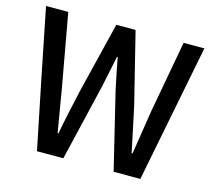

<svg xmlns="http://www.w3.org/2000/svg" viewBox="-105 -865 1103 992"><g transform="rotate(15 447.0 -368.5)"><path d="M97 -368 172 0H313L410 -409C422 -467 434 -522 445 -578H449C459 -522 471 -467 483 -409L582 0H653H725L870 -737H759L689 -354C677 -276 665 -197 652 -117H647C630 -197 614 -276 597 -354L502 -737H399L305 -354C288 -276 270 -197 255 -117H251C237 -197 224 -275 211 -354L142 -737H23Z"/></g></svg>

Font: GenSekiGothic2 TW M
Style: Regular
Weight: 500
Version: Version 2.100;PS 2.1;hotconv 16.6.51;makeotf.lib2.5.65220 DE